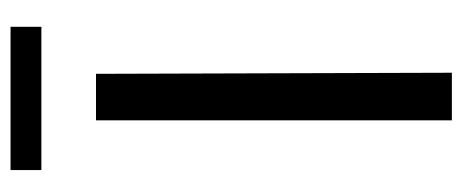

<svg xmlns="http://www.w3.org/2000/svg" viewBox="-270 -586 856 355"><g transform="rotate(-90 157.5 -408.0)"><path d="M21 -759V-816H286V-759ZM113 0V-658H199L201 0Z"/></g></svg>

Font: EauTestText Medium
Style: Regular
Weight: 500
Designer: Christian Thalmann (Catharsis Fonts)
Version: Version 0.001;PS 000.001;hotconv 1.0.88;makeotf.lib2.5.64775